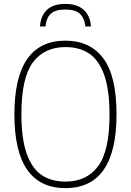

<svg xmlns="http://www.w3.org/2000/svg" viewBox="-20 -958 673 987"><path d="M54 -370Q54 -749 316.5 -749Q442 -749 510.5 -658.8Q579 -568.5 579 -370Q579 9 316.5 9Q54 9 54 -370ZM543 -368Q543 -496 515.5 -573Q488 -650 438 -683Q388 -716 316.5 -716Q207.5 -716 148.8 -636.8Q90 -557.5 90 -372Q90 -244 117.5 -167.2Q145 -90.5 195 -57.5Q245 -24.5 316.5 -24.5Q425.5 -24.5 484.2 -103.5Q543 -182.5 543 -368ZM315.5 -938Q376 -938 409.8 -908Q443.5 -878 447.5 -822H419Q413.5 -867.5 389.5 -888.2Q365.5 -909 315.5 -909Q265.5 -909 242 -888.2Q218.5 -867.5 214 -822H185.5Q189.5 -878.5 222.2 -908.2Q255 -938 315.5 -938Z"/></svg>

Font: Encode Sans Semi Condensed Thin
Style: Regular
Weight: 250
Width: 4
Designer: Multiple Designers
Foundry: Impallari Type
Version: Version 2.000